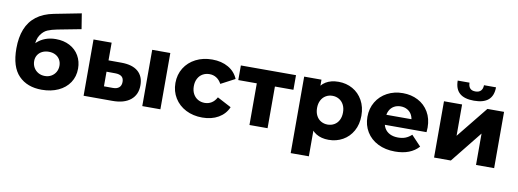

<svg xmlns="http://www.w3.org/2000/svg" viewBox="-70 -1193 4895 1815"><g transform="rotate(10 2377.5 -285.0)"><path d="M41.3 -331.3Q41.3 -437.2 72.4 -515.7Q103.4 -594.1 168.3 -644.1Q233.2 -694 332.9 -713.4L592.9 -764.2L616.7 -616.6L389.3 -572.9Q337 -562.6 300.3 -547.2Q263.6 -531.8 234.7 -489.2Q205.9 -446.7 205.9 -368.2Q206.4 -349.9 207.8 -334.6Q210.2 -309 210.8 -293.2L159.1 -342.8Q182.6 -386.9 216.7 -417.9Q250.8 -449 295.7 -465.6Q340.6 -482.2 394.8 -482.2Q470.6 -482.2 528.2 -451.8Q585.9 -421.4 617.4 -366.9Q649 -312.3 649 -243.6Q649 -166.7 610.2 -108.6Q571.3 -50.4 502.2 -18.8Q433 12.9 344.1 12.9Q204 12.9 122.7 -70.6Q41.3 -154 41.3 -331.3ZM471 -239.4Q471 -272.4 455.8 -298.3Q440.6 -324.1 413.1 -338.3Q385.6 -352.6 349.9 -352.6Q314.1 -352.6 286.3 -338.6Q258.6 -324.6 243.1 -299.4Q227.7 -274.3 227.7 -242.4Q227.7 -208.4 243.3 -180.6Q259 -152.8 287 -136.6Q315 -120.3 350.8 -120.3Q385.6 -120.3 412.8 -136.1Q440.1 -151.8 455.6 -178.9Q471 -206 471 -239.4Z M745 0V-540.3H918.9V-370.4L1043 -370Q1148.4 -369.6 1202.7 -322.9Q1257 -276.3 1257 -190Q1257 -99.7 1195.2 -49.4Q1133.4 0.9 1019.9 0.4ZM1085 -192.7Q1085 -227.9 1064.2 -244.3Q1043.4 -260.7 1003.1 -261.1L918.9 -261.6V-121.3L1003.1 -120.9Q1042.6 -120.4 1063.8 -138.7Q1085 -157 1085 -192.7ZM1308.2 -540.3H1482.1V0H1308.2Z M1578.7 -270.4Q1578.7 -350.7 1617.9 -414.1Q1657.2 -477.4 1726.7 -513Q1796.2 -548.6 1884.3 -548.6Q1973.7 -548.6 2038.9 -511.1Q2104.1 -473.7 2132.4 -405.7L1997.9 -334.8Q1977.8 -371.8 1948.4 -389.9Q1919.1 -408.1 1883.3 -408.1Q1847.1 -408.1 1818.1 -391.9Q1789.1 -375.7 1772.2 -344.3Q1755.2 -312.9 1755.2 -270.4Q1755.2 -227.4 1772.2 -196.3Q1789.1 -165.2 1818.1 -148.7Q1847.1 -132.2 1883.3 -132.2Q1919.1 -132.2 1948.4 -150.2Q1977.8 -168.1 1997.9 -205.6L2132.4 -134.7Q2103.7 -67.1 2038.4 -29.4Q1973.2 8.2 1884.3 8.2Q1796.2 8.2 1726.7 -27.3Q1657.2 -62.9 1617.9 -126.6Q1578.7 -190.2 1578.7 -270.4Z M2337 -439 2375.8 -399.9H2159.3V-540.3H2688.6V-399.9H2472.1L2510.9 -439V0H2337Z M2875.1 -270.1Q2875.1 -365.4 2900.3 -427Q2925.4 -488.6 2975 -518.6Q3024.6 -548.6 3096.9 -548.6Q3171.6 -548.6 3232.5 -514.3Q3293.4 -480 3328.7 -416.6Q3364 -353.1 3364 -269.9Q3364 -186.7 3328.7 -123.5Q3293.4 -60.3 3232.5 -26.1Q3171.6 8.2 3096.9 8.2Q3027 8.2 2977.3 -22.1Q2927.6 -52.3 2901.3 -114.4Q2875.1 -176.4 2875.1 -270.1ZM2767 -540.3H2933.1V-439.7L2931.4 -269.4L2941.4 -99.2V194H2767ZM3187.4 -269.9Q3187.4 -311.9 3171.3 -343.2Q3155.2 -374.5 3126.5 -391.3Q3097.9 -408.1 3062.9 -408.1Q3027.9 -408.1 2999.2 -391.3Q2970.6 -374.5 2954.5 -343.2Q2938.3 -311.9 2938.3 -269.9Q2938.3 -227.9 2954.5 -196.5Q2970.6 -165.1 2999.2 -148.7Q3027.9 -132.2 3062.9 -132.2Q3097.9 -132.2 3126.5 -148.7Q3155.2 -165.1 3171.3 -196.5Q3187.4 -227.9 3187.4 -269.9Z M3421.7 -270.4Q3421.7 -350.7 3459.7 -414.1Q3497.8 -477.4 3564.5 -513Q3631.2 -548.6 3714.3 -548.6Q3794.7 -548.6 3859.6 -514.9Q3924.6 -481.2 3962.2 -417.7Q3999.8 -354.1 3999.8 -268.7Q3999.3 -258.3 3997.2 -224.1H3564.2V-319.8H3904.8L3838 -292.1Q3838 -330.2 3823 -359.7Q3808 -389.1 3779.7 -405.4Q3751.3 -421.7 3715.4 -421.7Q3679 -421.7 3650.9 -405.4Q3622.9 -389.1 3607.7 -359.4Q3592.4 -329.8 3592.4 -290.8V-263.9Q3592.4 -222.2 3610.4 -191.2Q3628.4 -160.2 3661.6 -143.7Q3694.7 -127.2 3739.7 -127.2Q3780.1 -127.2 3810.4 -138.9Q3840.7 -150.6 3869.2 -176.6L3961.4 -78.9Q3923.2 -35.8 3866.4 -13.8Q3809.7 8.2 3734.4 8.2Q3641.2 8.2 3570.2 -27.4Q3499.2 -63 3460.4 -126.7Q3421.7 -190.3 3421.7 -270.4Z M4109 -540.3H4282.9V-239.6L4525.7 -540.3H4685.7V0H4511.8V-301.3L4270 0H4109ZM4202.8 -755.4H4316.2Q4316.5 -720.8 4333.2 -702Q4349.9 -683.2 4384.9 -683.2Q4419.3 -683.2 4437.1 -702.3Q4454.8 -721.4 4455.1 -755.4H4570.6Q4570.1 -674.3 4524.3 -634.5Q4478.4 -594.7 4385.9 -594.7Q4293.9 -594.7 4248.6 -634.5Q4203.2 -674.3 4202.8 -755.4Z"/></g></svg>

Font: iiserrat Thin
Style: Regular
Weight: 100
Designer: Akira Ohta
Foundry: Akira Ohta
Version: Version 1.200;Glyphs 3.3.1 (3343)